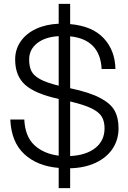

<svg xmlns="http://www.w3.org/2000/svg" viewBox="-20 -854 659 988"><path d="M282 10Q172 1 105 -61Q38 -123 33 -239H105Q109 -152 156.5 -107.5Q204 -63 282 -53V-345Q162 -371 110 -417Q58 -463 58 -548Q58 -600 86.5 -641Q115 -682 165.5 -705.5Q216 -729 282 -732V-834H341V-730Q455 -720 513.5 -657.5Q572 -595 574 -499H503Q495 -651 341 -667V-400Q440 -379 494.5 -350.5Q549 -322 569.5 -285Q590 -248 590 -194Q590 -135 559.5 -89Q529 -43 472.5 -16.5Q416 10 341 12V114H282ZM282 -413V-668Q212 -664 171 -631.5Q130 -599 130 -548Q130 -512 141.5 -488.5Q153 -465 185.5 -447Q218 -429 282 -413ZM518 -194Q518 -229 504 -253Q490 -277 451.5 -296Q413 -315 341 -332V-51Q423 -55 470.5 -92.5Q518 -130 518 -194Z"/></svg>

Font: Aspekta 300
Style: Regular
Weight: 300
Designer: Ivo Dolenc
Version: Version 2.000